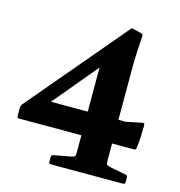

<svg xmlns="http://www.w3.org/2000/svg" viewBox="-111 -851 889 949"><g transform="rotate(15 334.0 -376.5)"><path d="M234 0Q224 0 224 -10V-35Q224 -45 234 -47L315 -62Q336 -66 339.5 -70.5Q343 -75 343 -93V-586L420 -617L119 -256L99 -299H537L615 -315Q625 -317 627 -315.5Q629 -314 630 -304Q630 -281 628.5 -247.5Q627 -214 623 -187Q622 -178 612 -178H24Q14 -178 14 -188V-232Q14 -237 16 -241Q18 -245 20 -249L441 -747Q446 -755 457 -752L499 -741Q509 -737 507 -728L502 -644Q501 -624 500.5 -609Q500 -594 500 -579V-96Q500 -76 503.5 -71Q507 -66 525 -62L604 -47Q614 -45 614 -35V-10Q614 0 604 0Z"/></g></svg>

Font: Hahmlet ExtraBold
Style: Regular
Weight: 800
Designer: Minjoo Ham & Mark Frömberg
Foundry: hypertype
Version: Version 1.002